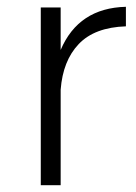

<svg xmlns="http://www.w3.org/2000/svg" viewBox="-20 -545 400 565"><path d="M158.5 0H100V-523H158.5V-398Q211 -521.5 350.5 -525V-467.5Q258.5 -464.5 211.8 -415.5Q165 -366.5 158.5 -281Z"/></svg>

Font: Argentum Novus Light
Style: Regular
Weight: 300
Designer: Julieta Ulanovsky (font) & Cristiano Sobral (main changes)
Foundry: Julieta Ulanovsky (font) & Cristiano Sobral (main changes)
Version: Version 3.00;November 27, 2020;FontCreator 13.0.0.2655 64-bi